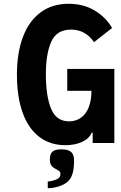

<svg xmlns="http://www.w3.org/2000/svg" viewBox="-20 -756 640 1015"><path d="M285.5 189Q292.5 184.5 296 178.8Q299.5 173 299.5 164.5Q299.5 155.5 296 151.2Q292.5 147 283.5 142Q268.5 134.5 260.5 128.5Q252.5 122.5 248 113Q243.5 103.5 243.5 87.5Q243.5 60 256 46.8Q268.5 33.5 304.5 33.5Q341 33.5 356.2 47.5Q371.5 61.5 371.5 90.5Q371.5 139 362.5 164.5Q358 178.5 351.5 188.5Q345 198.5 335 207Q327.5 213 315 219.5Q302.5 226 287.5 230.5Q258 239 232.5 239V203.5Q244.5 203 261 198.5Q277.5 194 285.5 189ZM69.5 -361.5Q69.5 -475 100.8 -559.2Q132 -643.5 193.5 -689.8Q255 -736 343 -736Q421.5 -736 480.8 -700.2Q540 -664.5 572.5 -608L477 -533Q431.5 -599.5 355.5 -599.5Q279.5 -599.5 251 -535.5Q222.5 -471.5 222.5 -364Q222.5 -248.5 250 -181.5Q277.5 -114.5 345 -114.5Q381.5 -114.5 408.2 -133.8Q435 -153 449.2 -189.5Q463.5 -226 463.5 -276H335.5V-391.5H584.5V0H470V-54.5H464.5Q452 -23 413.8 -5.8Q375.5 11.5 326.5 11.5Q244 11.5 186.2 -33.5Q128.5 -78.5 99 -162.2Q69.5 -246 69.5 -361.5Z"/></svg>

Font: JuliaMono ExtraBold
Style: Regular
Weight: 800
Monospace: yes
Designer: cormullion
Foundry: corm
Version: Version 0.055; ttfautohint (v1.8.4)